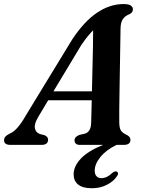

<svg xmlns="http://www.w3.org/2000/svg" viewBox="-46 -732 729 970"><path d="M147.5 -142Q126.5 -107 130.2 -84.8Q134 -62.5 155.5 -55L179 -49Q197 -41 197 -26.5Q197 0 163 0H7Q-25.5 0 -25.5 -23.5Q-25.5 -34 -18.8 -41.8Q-12 -49.5 7 -59Q25 -66.5 45 -90.2Q65 -114 85 -149.5L319 -533Q379.5 -624.5 444.5 -668Q509.5 -711.5 578 -711.5Q604 -711.5 614.8 -704Q625.5 -696.5 625.5 -685Q625.5 -668.5 607.5 -660Q587 -652.5 575.2 -636.2Q563.5 -620 563 -588Q562.5 -563 561.8 -513.8Q561 -464.5 560 -404Q559 -343.5 558 -284.2Q557 -225 556.5 -179Q556 -133 556.5 -113Q557 -86 564.5 -73.2Q572 -60.5 597 -49Q613 -40 613 -25.5Q613 0 579 0H542.5Q489.5 26 461 61.5Q432.5 97 432.5 130Q432.5 149 441.8 158.5Q451 168 466 168Q494.5 168 520 142.5Q533.5 131.5 542.5 134.5Q548 135.5 550 142.2Q552 149 543.5 160Q528.5 183.5 494.8 201.2Q461 219 418.5 219Q372 219 349 200.5Q326 182 326 149Q326 108.5 361.8 70Q397.5 31.5 474.5 0H357.5Q343 0 336.8 -6.8Q330.5 -13.5 330.5 -23Q330.5 -41 355.5 -50.5L383.5 -57Q413.5 -66.5 414.5 -111.5Q415 -129 415.8 -158.8Q416.5 -188.5 417.5 -225.5H197.5ZM365 -505 224 -270.5H418.5Q419.5 -323 421 -380Q422.5 -437 423.5 -489Q424.5 -541 424.5 -579Q413 -567.5 398.2 -549.8Q383.5 -532 365 -505Z"/></svg>

Font: Fraunces 9pt S000 SemiBold
Style: Italic
Weight: 600
Italic angle: -16°
Version: Version 1.000; ttfautohint (v1.8.3)